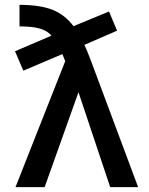

<svg xmlns="http://www.w3.org/2000/svg" viewBox="-20 -771 616 792"><path d="M164.1 1H43.9L249 -518.6Q239.3 -543.9 237.3 -547.9L76.2 -479.5L42 -559.6L192.4 -624Q175.8 -643.6 145.5 -652.8Q115.2 -662.1 60.5 -662.1V-751Q145.5 -751 196.8 -730.5Q248 -710 283.2 -663.1L429.7 -723.6L462.9 -644.5L328.1 -585.9Q337.9 -566.4 355.5 -519.5L549.8 1H434.6L303.7 -390.6Z"/></svg>

Font: Gen Shin Gothic Medium
Style: Regular
Weight: 500
Designer: [Source Han Sans]
Ryoko NISHIZUKA  (kana & ideographs); Paul D. Hunt (Latin, Greek & Cyrillic); Wenlong ZHANG  (bopomofo
Version: Version 1.002.20150607